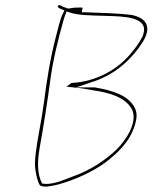

<svg xmlns="http://www.w3.org/2000/svg" viewBox="-20 -660 585 736"><path d="M202 -637C197 -629 223 -623 227 -620L221 -608C210 -587 204 -555 195 -522C173 -439 158 -345 149 -271C145 -245 142 -222 138 -200C128 -143 116 -85 114 -36C113 -9 125 44 134 51C148 59 171 55 204 47C269 29 335 -2 381 -35C430 -72 479 -117 498 -184C509 -222 503 -241 486 -263C461 -295 414 -313 343 -325H272L343 -349C426 -378 486 -435 526 -497C567 -562 535 -593 483 -603C434 -609 363 -611 306 -613H293L296 -626C297 -631 297 -631 292 -631H281C273 -631 267 -631 260 -630L242 -627L219 -635C215 -637 207 -645 202 -637ZM223 -581C225 -589 228 -597 230 -602L235 -616L248 -612C280 -601 327 -601 389 -599C458 -597 548 -595 530 -531C528 -521 522 -512 516 -502C505 -483 489 -463 471 -443C428 -396 353 -347 254 -342C252 -340 242 -334 235 -328C240 -327 252 -326 270 -324C292 -322 315 -318 336 -314C400 -305 451 -288 477 -254C519 -206 465 -124 427 -87C383 -45 325 -6 255 18C223 30 175 52 141 43H140V40C123 8 123 -39 131 -87C147 -177 161 -264 173 -354C182 -425 204 -514 223 -581ZM336 -316H337ZM530 -534H531Z"/></svg>

Font: Stray Cat
Style: HlExtObl
Weight: 100
Version: Version 1.0